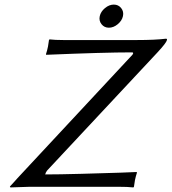

<svg xmlns="http://www.w3.org/2000/svg" viewBox="-20 -821 754 844"><path d="M426.3 -714.6Q414.1 -730 418.5 -750Q422.9 -770 441.4 -785.4Q460 -800.8 480.2 -800.8Q500.5 -800.8 512.7 -785.4Q524.9 -770 520.5 -750Q516.1 -730 497.6 -714.6Q479 -699.2 458.7 -699.2Q438.5 -699.2 426.3 -714.6ZM178.7 -54.2Q236.8 -54.2 337.4 -56.9Q438 -59.6 509.3 -62L580.6 -64.9L582 -62Q576.7 -45.9 573.2 -28.8Q573.2 -27.8 568.8 0L566.4 2.9Q543 0 496.1 0H112.8L25.4 2.9L23.4 -1Q31.7 -9.3 43.2 -22.5Q54.7 -35.6 57.1 -38.1L561 -579.1Q564 -582.5 564.9 -585.2Q565.9 -587.9 564.5 -589.4Q563 -590.8 560.5 -590.8Q437.5 -590.8 183.1 -580.1L182.1 -583Q187.5 -599.1 190.9 -616.2Q190.9 -617.2 195.3 -645L197.8 -647.9Q221.2 -645 258.3 -645H582Q663.1 -645 709.5 -650.9Q715.3 -650.9 713.9 -645Q711.4 -632.8 672.4 -590.8L187.5 -71.8Q180.7 -63.5 178.7 -54.2Z"/></svg>

Font: Linux Biolinum O
Style: Italic
Weight: 400
Italic angle: -12°
Designer: Philipp H. Poll
Foundry: Philipp H. Poll
Version: Version 1.1.3